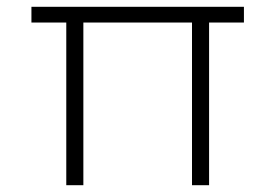

<svg xmlns="http://www.w3.org/2000/svg" viewBox="-20 -542 806 562"><path d="M174 0V-511L191 -476H72V-522H694V-476H575L592 -511V0H542V-490L556 -476H211L224 -489V0Z"/></svg>

Font: Lexend Exa ExtraLight
Style: Regular
Weight: 250
Designer: Bonnie Shaver-Troup, Thomas Jockin
Foundry: Lexend
Version: Version 1.007